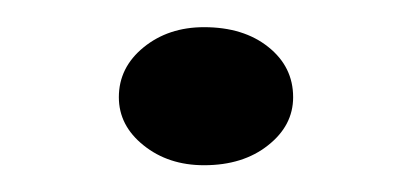

<svg xmlns="http://www.w3.org/2000/svg" viewBox="-20 -109 304 142"><path d="M130.9 13.2Q104.5 13.2 86.2 -1.5Q67.9 -16.1 67.9 -37.1Q67.9 -59.1 86.2 -74Q104.5 -88.9 130.9 -88.9Q160.2 -88.9 178.5 -74.2Q196.8 -59.6 196.8 -37.1Q196.8 -16.1 178.2 -1.5Q159.7 13.2 130.9 13.2Z"/></svg>

Font: BioRhyme Light
Style: Regular
Weight: 300
Designer: Aoife Mooney
Foundry: Aoife Mooney Type
Version: Version 1.500;PS 001.500;hotconv 1.0.88;makeotf.lib2.5.64775